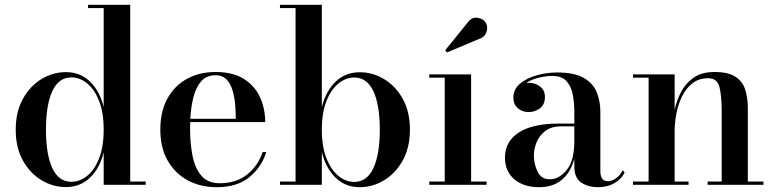

<svg xmlns="http://www.w3.org/2000/svg" viewBox="-20 -770 3230 800"><path d="M587 -13.5V0H412V-135.5Q395.5 -68.5 354.8 -29.5Q314 9.5 254.5 9.5Q201 9.5 153.2 -19Q105.5 -47.5 75.5 -101Q45.5 -154.5 45.5 -229.5Q45.5 -304.5 75.5 -358.2Q105.5 -412 153.2 -440.8Q201 -469.5 254.5 -469.5Q314 -469.5 354.8 -430.2Q395.5 -391 412 -324V-736.5H347V-750H522.5V-13.5ZM412 -229.5Q412 -300.5 393 -349Q374 -397.5 343.2 -422.5Q312.5 -447.5 277.5 -447.5Q224.5 -447.5 198 -390Q171.5 -332.5 171.5 -229.5Q171.5 -126.5 198 -69.5Q224.5 -12.5 277.5 -12.5Q312.5 -12.5 343.2 -37.2Q374 -62 393 -110.5Q412 -159 412 -229.5Z M1089.5 -136.5Q1070 -73.5 1019 -31.8Q968 10 883 10Q816 10 763 -18.2Q710 -46.5 679 -100.2Q648 -154 648 -230Q648 -306 677.8 -359.8Q707.5 -413.5 759.5 -441.8Q811.5 -470 878 -470Q951.5 -470 997.2 -440.5Q1043 -411 1064 -363.5Q1085 -316 1085 -261.5H772.5Q772 -248 772 -234Q772 -174 782 -122Q792 -70 818.8 -38.2Q845.5 -6.5 896 -6.5Q965 -6.5 1010.5 -43.5Q1056 -80.5 1074.5 -136.5ZM878 -456.5Q840.5 -456.5 818.5 -431.5Q796.5 -406.5 786 -365.2Q775.5 -324 773 -275H962.5Q962.5 -303 959.8 -334.5Q957 -366 948.8 -393.8Q940.5 -421.5 923.8 -439Q907 -456.5 878 -456.5Z M1211.5 -736.5H1146.5V-750H1321V-324Q1338 -391 1378.8 -430Q1419.5 -469 1479 -469Q1532.5 -469 1580.2 -440.5Q1628 -412 1658 -358.5Q1688 -305 1688 -230Q1688 -155 1658 -101.2Q1628 -47.5 1580.2 -18.8Q1532.5 10 1479 10Q1419.5 10 1378.8 -29.2Q1338 -68.5 1321 -136V0H1146.5V-13.5H1211.5ZM1321 -230Q1321 -159 1340.2 -110.5Q1359.5 -62 1390.2 -37Q1421 -12 1456 -12Q1509 -12 1535.8 -69.5Q1562.5 -127 1562.5 -230Q1562.5 -333 1535.8 -390Q1509 -447 1456 -447Q1421 -447 1390.2 -422.2Q1359.5 -397.5 1340.2 -349.2Q1321 -301 1321 -230Z M1978 -608.5 1842.5 -551.5 1835 -560.5 1928.5 -676Q1946 -700 1970 -696Q1994 -692 2003.5 -676Q2014.5 -659 2007.2 -637.2Q2000 -615.5 1978 -608.5ZM1768.5 -13.5H1833V-446.5H1768.5V-460H1943V-13.5H2007.5V0H1768.5Z M2305.5 -255H2373V-304.5Q2373 -340.5 2366.8 -374.8Q2360.5 -409 2341 -431.2Q2321.5 -453.5 2281.5 -453.5Q2254.5 -453.5 2224.5 -446.2Q2194.5 -439 2172.5 -424Q2178 -425 2183.5 -425Q2209.5 -425 2230 -409.8Q2250.5 -394.5 2250.5 -366Q2250.5 -334 2229.5 -318.5Q2208.5 -303 2183.5 -303Q2156 -303 2137.5 -319Q2119 -335 2119 -364Q2119 -397.5 2146 -420.8Q2173 -444 2215 -456Q2257 -468 2302.5 -468Q2374 -468 2413 -445Q2452 -422 2466.8 -384.8Q2481.5 -347.5 2481.5 -304.5V-55.5Q2481.5 -38.5 2488.2 -26.8Q2495 -15 2514.5 -15Q2528.5 -15 2546.5 -27.2Q2564.5 -39.5 2575 -61L2582.5 -50.5Q2568.5 -23 2539.5 -6.5Q2510.5 10 2471.5 10Q2431 10 2402 -9Q2373 -28 2373 -77.5V-109Q2359 -53.5 2322 -21.8Q2285 10 2226.5 10Q2161.5 10 2122.8 -23.2Q2084 -56.5 2084 -113.5Q2084 -180.5 2141.5 -217.8Q2199 -255 2305.5 -255ZM2271 -23Q2309.5 -23 2341.2 -61.5Q2373 -100 2373 -182V-243.5H2318.5Q2277 -243.5 2252 -224.2Q2227 -205 2215.8 -177.2Q2204.5 -149.5 2204.5 -123Q2204.5 -86.5 2219.8 -54.8Q2235 -23 2271 -23Z M2617.5 -13.5H2682.5V-446.5H2617.5V-460H2791V-312.5Q2799.5 -352 2818.5 -388Q2837.5 -424 2871 -447Q2904.5 -470 2956.5 -470Q3014 -470 3044 -450.5Q3074 -431 3085 -396.8Q3096 -362.5 3096 -319V-13.5H3161V0H2928.5V-13.5H2987V-307.5Q2987 -370.5 2977.8 -407.2Q2968.5 -444 2931 -444Q2891.5 -444 2864.5 -422.5Q2837.5 -401 2821.2 -367Q2805 -333 2798 -295Q2791 -257 2791 -223.5V-13.5H2849V0H2617.5Z"/></svg>

Font: Bodoni* 16 Medium
Style: Regular
Weight: 500
Version: Version 2.2